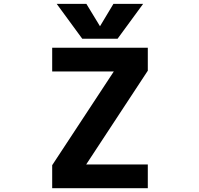

<svg xmlns="http://www.w3.org/2000/svg" viewBox="-20 -982 1040 1004"><path d="M252.9 -732.4H752.9V-612.3L430.7 -122.1H752.9V2H252.9V-118.2L575.2 -608.4H252.9ZM502.9 -844.7 573.2 -961.9H728.5L594.7 -779.3H410.2L276.4 -961.9H431.6Z"/></svg>

Font: Gen Shin Gothic Monospace Bold
Style: Bold
Weight: 700
Designer: [Source Han Sans]
Ryoko NISHIZUKA  (kana & ideographs); Paul D. Hunt (Latin, Greek & Cyrillic); Wenlong ZHANG  (bopomofo
Version: Version 1.002.20150607